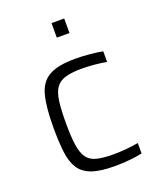

<svg xmlns="http://www.w3.org/2000/svg" viewBox="-134 -792 728 882"><g transform="rotate(-20 229.5 -350.5)"><path d="M274 8Q203 8 162 -7Q121 -22 101 -53.5Q81 -85 75 -135Q69 -185 69 -255Q69 -354 84 -411.5Q99 -469 142.5 -493.5Q186 -518 270 -518Q304 -518 341.5 -514.5Q379 -511 404 -506V-454Q379 -459 345.5 -462Q312 -465 284 -465Q234 -465 203.5 -456Q173 -447 157 -424.5Q141 -402 135.5 -361Q130 -320 130 -256Q130 -189 136 -147.5Q142 -106 158 -83.5Q174 -61 205 -53Q236 -45 287 -45Q316 -45 350 -48Q384 -51 409 -56V-5Q384 1 346.5 4.5Q309 8 274 8ZM225 -638V-709H287V-638Z"/></g></svg>

Font: Saira Light
Style: Regular
Weight: 300
Designer: Hector Gatti with collaboration of the Omnibus-Type team
Foundry: Omnibus-Type
Version: Version 1.100; ttfautohint (v1.8.3)